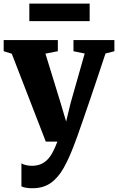

<svg xmlns="http://www.w3.org/2000/svg" viewBox="-22 -770 642 1044"><path d="M154.5 253.5Q135 253.5 119.8 251Q104.5 248.5 94.5 243.5V118Q101.5 123.5 117.5 127.5Q133.5 131.5 151.5 131.5Q178 131.5 198.8 123Q219.5 114.5 235.8 98Q252 81.5 265 56.8Q278 32 290 0H227L42 -478L-2 -491.5V-552H292.5V-491.5L225 -478.5L307.5 -210.5L337.5 -109L362 -210L438.5 -479L377.5 -491.5V-552H600V-491.5L551.5 -479Q533 -422.5 511.2 -357.5Q489.5 -292.5 468 -229.5Q446.5 -166.5 428.2 -113.8Q410 -61 397.8 -27Q385.5 7 383 12.5Q354.5 89.5 324 143.5Q293.5 197.5 253 225.5Q212.5 253.5 154.5 253.5ZM465.5 -750.5V-655H137.5V-750.5Z"/></svg>

Font: Merriweather 28pt Black
Style: Regular
Weight: 900
Version: Version 2.100